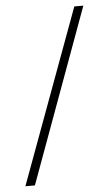

<svg xmlns="http://www.w3.org/2000/svg" viewBox="-52 -749 439 784"><g transform="rotate(-5 167.5 -357.0)"><path d="M320 -714 59 0H20L283 -714Z"/></g></svg>

Font: Noto Sans Arabic Cond ExtLt
Style: Regular
Weight: 200
Width: 3
Designer: Monotype Design Team, Nadine Chahine, Nizar Qandah and Khaled Hosny
Foundry: Monotype Imaging Inc.
Version: Version 2.012; ttfautohint (v1.8.4.7-5d5b)